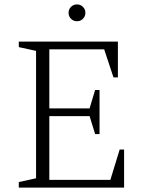

<svg xmlns="http://www.w3.org/2000/svg" viewBox="-20 -848 651 868"><path d="M65 0V-25L143 -42V-618L65 -635V-660H513V-498H493L451 -625H203V-358H385L410 -441H430V-242H410L385 -323H203V-35H479L521 -172H541V0ZM328 -752Q312 -752 301 -763Q290 -774 290 -790Q290 -806 301 -817Q312 -828 328 -828Q344 -828 355 -817Q366 -806 366 -790Q366 -774 355 -763Q344 -752 328 -752Z"/></svg>

Font: Spectral SC ExtraLight
Style: Regular
Weight: 275
Designer: Jean-Baptiste Levee
Foundry: Production Type
Version: Version 2.001